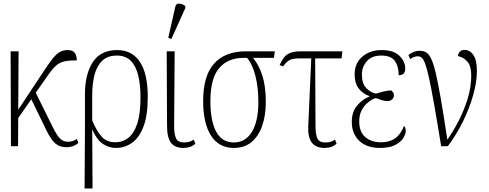

<svg xmlns="http://www.w3.org/2000/svg" viewBox="-20 -826 2761 1085"><path d="M42 0 40 -536H85L83 -206L236 -437Q262 -476 281 -499Q300 -522 319 -532.5Q338 -543 362 -543Q393 -543 403.5 -526Q414 -509 414 -485Q370 -485 343.5 -479Q317 -473 297 -455.5Q277 -438 252 -402L182 -302L276 -112Q301 -61 319.5 -43Q338 -25 364 -25Q393 -25 414 -41L423 -18Q395 6 357 6Q318 6 293.5 -14.5Q269 -35 242 -90L157 -265L83 -159L82 0Z M458 239 460 -86V-292Q460 -407 504.5 -475Q549 -543 642 -543Q726 -543 770.5 -476.5Q815 -410 815 -278Q815 -174 791 -111Q767 -48 726 -19Q685 10 635 10Q595 10 561 -13Q527 -36 502 -93H501L503 239ZM632 -22Q672 -22 704 -46Q736 -70 755 -125.5Q774 -181 774 -276Q774 -347 761 -400Q748 -453 719 -482.5Q690 -512 640 -512Q589 -512 558.5 -483.5Q528 -455 514.5 -404.5Q501 -354 501 -286V-145Q528 -82 556 -52Q584 -22 632 -22Z M1017 10Q968 10 946 -19.5Q924 -49 924 -115L922 -536H967L964 -112Q964 -71 974 -46Q984 -21 1021 -21Q1035 -21 1047.5 -24Q1060 -27 1075 -37L1084 -14Q1058 10 1017 10ZM948 -605 931 -613 970 -785Q974 -807 992.5 -805.5Q1011 -804 1027 -792V-780Z M1301 10Q1217 10 1172.5 -59.5Q1128 -129 1128 -254Q1128 -399 1190.5 -467.5Q1253 -536 1369 -536H1533L1528 -499H1410Q1444 -458 1463 -397.5Q1482 -337 1482 -250Q1482 -173 1461.5 -114.5Q1441 -56 1401 -23Q1361 10 1301 10ZM1301 -21Q1368 -21 1404 -81.5Q1440 -142 1440 -251Q1440 -330 1423.5 -396.5Q1407 -463 1376 -499H1356Q1268 -499 1218.5 -441Q1169 -383 1169 -255Q1169 -143 1201.5 -82Q1234 -21 1301 -21Z M1815 10Q1766 10 1742.5 -19.5Q1719 -49 1722 -115L1739 -496H1670Q1633 -496 1615.5 -486Q1598 -476 1580 -451L1560 -458Q1571 -482 1583.5 -499.5Q1596 -517 1618.5 -526.5Q1641 -536 1681 -536H1915L1910 -496H1761L1763 -112Q1763 -71 1772.5 -46Q1782 -21 1819 -21Q1833 -21 1846 -24Q1859 -27 1873 -37L1882 -14Q1856 10 1815 10Z M2127 10Q2053 10 2010.5 -30Q1968 -70 1968 -137Q1968 -194 1998 -229.5Q2028 -265 2067 -280V-283Q2027 -298 2005.5 -328Q1984 -358 1984 -405Q1984 -469 2027.5 -506Q2071 -543 2136 -543Q2205 -543 2237.5 -510.5Q2270 -478 2270 -438Q2270 -401 2233 -401Q2233 -451 2211.5 -481.5Q2190 -512 2134 -512Q2081 -512 2053 -480Q2025 -448 2025 -405Q2025 -354 2050 -328Q2075 -302 2105 -297Q2127 -304 2150 -309.5Q2173 -315 2191 -315Q2196 -311 2201 -304.5Q2206 -298 2206 -287Q2206 -274 2196 -264.5Q2186 -255 2170 -255Q2154 -255 2139.5 -259.5Q2125 -264 2103 -272Q2082 -265 2060.5 -248Q2039 -231 2024.5 -204.5Q2010 -178 2010 -140Q2010 -81 2044 -51.5Q2078 -22 2133 -22Q2181 -22 2212.5 -44Q2244 -66 2263 -114Q2267 -111 2270 -104Q2273 -97 2273 -85Q2273 -69 2259.5 -46.5Q2246 -24 2214 -7Q2182 10 2127 10Z M2473 0Q2450 -142 2433.5 -235Q2417 -328 2405 -383Q2393 -438 2383 -465Q2373 -492 2363 -500Q2353 -508 2341 -508Q2332 -508 2321 -504.5Q2310 -501 2298 -492L2288 -515Q2300 -525 2316.5 -532Q2333 -539 2352 -539Q2372 -539 2387.5 -530.5Q2403 -522 2416 -495.5Q2429 -469 2442 -414.5Q2455 -360 2471 -268Q2487 -176 2508 -37Q2539 -80 2570 -139.5Q2601 -199 2622 -266Q2643 -333 2643 -400Q2643 -452 2622 -477Q2601 -502 2568 -509Q2569 -525 2579 -534.5Q2589 -544 2604 -544Q2636 -544 2655.5 -514.5Q2675 -485 2675 -425Q2675 -364 2654.5 -290.5Q2634 -217 2597.5 -142Q2561 -67 2511 0Z"/></svg>

Font: Noto Serif Condensed ExtraLight
Style: Regular
Weight: 200
Width: 3
Designer: Monotype Design Team
Foundry: Monotype Imaging Inc.
Version: Version 2.013; ttfautohint (v1.8.4.7-5d5b)